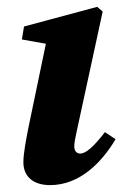

<svg xmlns="http://www.w3.org/2000/svg" viewBox="-20 -520 359 555"><path d="M47.6 -50.9C47.6 -8.3 77.9 15.1 124.6 15.1C210.6 15.1 274.1 -50.4 314.1 -117.6L283.3 -138C250.5 -95.8 228.5 -76.1 211.7 -76.1C202.1 -76.1 194.7 -83.3 194.7 -96.6C194.7 -106.9 197.3 -120.7 201.5 -139.3L276.8 -486.6L261 -500.2L49.4 -443.4L43.3 -405.9L139.4 -388.8L117.4 -416.4L61.9 -149.7C56.1 -119.4 47.6 -78.1 47.6 -50.9Z"/></svg>

Font: Source Serif 4 Variable
Style: Italic
Weight: 400
Italic angle: -12°
Designer: Frank Grießhammer
Foundry: Adobe Systems Incorporated
Version: Version 4.004;hotconv 1.0.116;makeotfexe 2.5.65601